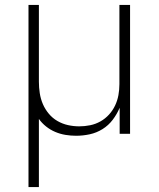

<svg xmlns="http://www.w3.org/2000/svg" viewBox="-20 -540 640 775"><path d="M95 215V-520H137V-210Q137 -187 140.5 -164Q144 -141 153 -120Q162 -99 177 -81Q192 -63 212 -51.5Q232 -40 254.5 -35Q277 -30 300 -30Q322 -30 344 -34.5Q366 -39 385.5 -50Q405 -61 420 -77.5Q435 -94 444.5 -114Q454 -134 458 -156Q462 -178 462 -200V-520H505V0H463V-105Q452 -79 435 -56.5Q418 -34 394 -19Q370 -4 342.5 2Q315 8 287 8Q266 8 244.5 4.5Q223 1 203 -7.5Q183 -16 166 -29.5Q149 -43 137 -60V215Z"/></svg>

Font: Iosevka Extralight Extended
Style: Regular
Weight: 200
Width: 7
Monospace: yes
Designer: Belleve Invis
Foundry: Belleve Invis
Version: Version 32.5.0; ttfautohint (v1.8.4)